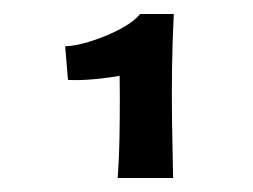

<svg xmlns="http://www.w3.org/2000/svg" viewBox="-20 -821 361 274"><path d="M148 -567Q150 -595 150.5 -623.5Q151 -652 151 -681.5Q151 -711 150 -742L180 -801H228Q226 -760 225.5 -723.5Q225 -687 225.5 -649Q226 -611 227 -567ZM77 -707 73 -755Q86 -755 107.5 -761.5Q129 -768 149.5 -778.5Q170 -789 180 -801L193 -725Q179 -718 157.5 -714Q136 -710 114.5 -708Q93 -706 77 -707Z"/></svg>

Font: Truculenta
Style: Bold
Weight: 700
Designer: Ivan Castro, Eva Sanz & Omnibus-Type Team
Foundry: Omnibus-Type
Version: Version 1.002